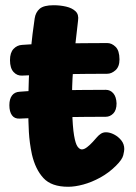

<svg xmlns="http://www.w3.org/2000/svg" viewBox="-20 -706 521 734"><path d="M112.6 -635.9Q116.1 -659 131.7 -672.5Q147.3 -686 184.8 -686Q210 -686 232.8 -680.7Q255.6 -675.4 268.8 -662.9Q282 -650.4 278.4 -627.1Q272 -574.8 266.1 -519.3Q260.2 -463.8 257.2 -405.4Q254.2 -347 255.8 -285Q257.6 -220.7 263.1 -188.4Q268.6 -156.1 276.6 -145.4Q284.6 -134.8 292.9 -134.8Q301.9 -134.8 313.2 -143.6Q324.4 -152.3 334.8 -163.7Q345.2 -175.1 351.2 -182.1Q357.2 -189.1 365.5 -194.7Q373.8 -200.3 385.4 -200.3Q399.8 -200.3 416 -192Q432.2 -183.7 443.7 -169.4Q455.1 -155.1 455.1 -136.1Q455.1 -129.1 451.2 -112.6Q447.3 -96 423 -72Q396 -45.2 363.2 -27.2Q330.3 -9.2 298.4 -0.6Q266.4 8 240.6 8Q176.7 8 146.1 -25.2Q115.4 -58.3 102.1 -115.4Q92.8 -159.4 90.4 -201.2Q88.1 -243 88.1 -288Q88.1 -349 90.3 -405.8Q92.6 -462.6 98.2 -519.5Q103.8 -576.4 112.6 -635.9ZM64.4 -417Q45.4 -416 31.8 -430.8Q18.2 -445.7 18.2 -476.1Q18.2 -504.8 31.8 -519.1Q45.4 -533.4 64.4 -534.4Q90.4 -536.4 129.1 -537.9Q167.7 -539.4 212.3 -539.9Q256.9 -540.4 303 -540.9Q349.1 -541.4 390.1 -541.4Q407.1 -541.4 421.8 -527.1Q436.6 -512.8 436.8 -479Q436.8 -450.9 421.4 -437.4Q406.1 -424 390.1 -424Q348.1 -424 307.6 -423.5Q267.1 -423 227.3 -422.5Q187.4 -422 146.9 -420.5Q106.4 -419 64.4 -417ZM54.8 -252.6Q35.8 -251.6 25.8 -265.2Q15.8 -278.9 15.8 -303.9Q15.8 -327.4 25.8 -340.8Q35.8 -354.2 54.8 -355.3Q80.8 -357.6 119.8 -359.1Q158.8 -360.6 204.7 -361.1Q250.6 -361.6 297.1 -362.1Q343.6 -362.6 384.6 -362.6Q401.6 -362.6 413.1 -349.4Q424.6 -336.2 425.6 -310.7Q425.6 -284.9 413.1 -272.2Q400.6 -259.6 384.6 -259.6Q342.6 -259.6 301.6 -259.1Q260.6 -258.6 219.7 -258.1Q178.8 -257.6 137.8 -256.1Q96.8 -254.6 54.8 -252.6Z"/></svg>

Font: Playpen Sans
Style: Regular
Weight: 400
Designer: Laura Meseguer, Veronika Burian, José Scaglione, Kostas Bartsokas, Vera Evstafieva, Tom Grace, Yorlmar Campos
Foundry: TypeTogether
Version: Version 2.000